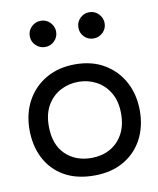

<svg xmlns="http://www.w3.org/2000/svg" viewBox="-74 -669 610 739"><g transform="rotate(-10 231.5 -299.0)"><path d="M236 12Q166.5 12 118.2 -16Q70 -44 45 -92.8Q20 -141.5 20 -204Q20 -268 47 -317.2Q74 -366.5 122.8 -394.5Q171.5 -422.5 236 -422.5Q302 -422.5 350.2 -393.8Q398.5 -365 424.8 -315.5Q451 -266 451 -204Q451 -141 425 -92.2Q399 -43.5 350.8 -15.8Q302.5 12 236 12ZM237 -56.5Q277 -56.5 308.8 -73.8Q340.5 -91 359.2 -124.2Q378 -157.5 378 -205Q378 -253.5 358.2 -286.8Q338.5 -320 306.5 -337Q274.5 -354 237 -354Q199.5 -354 167.2 -337.2Q135 -320.5 115.2 -287.2Q95.5 -254 95.5 -205Q95.5 -134 134.8 -95.2Q174 -56.5 237 -56.5ZM135 -508Q114.5 -508 99 -522.8Q83.5 -537.5 83.5 -559Q83.5 -581 99 -595.8Q114.5 -610.5 135 -610.5Q157 -610.5 171.8 -595Q186.5 -579.5 186.5 -559Q186.5 -537.5 171.2 -522.8Q156 -508 135 -508ZM324.5 -508Q303 -508 288.2 -523Q273.5 -538 273.5 -559Q273.5 -580.5 288.5 -595.5Q303.5 -610.5 324.5 -610.5Q346.5 -610.5 361.2 -595Q376 -579.5 376 -559Q376 -537.5 360.8 -522.8Q345.5 -508 324.5 -508Z"/></g></svg>

Font: Lucymar Sans
Style: Regular
Weight: 400
Foundry: The League of Moveable Type (original font) / Main changes by Cristiano Sobral with portions from Mirco Monsees
Version: Version 2.001;August 30, 2020;FontCreator 13.0.0.2681 64-bit